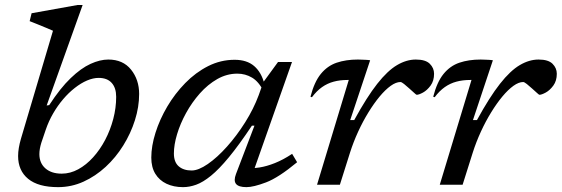

<svg xmlns="http://www.w3.org/2000/svg" viewBox="-20 -760 2311 790"><path d="M150 -172.5Q146 -159.5 144 -148Q142 -136.5 142 -126Q142 -89 166.8 -67.2Q191.5 -45.5 234 -45.5Q269 -45.5 302 -63.5Q335 -81.5 363.2 -112.8Q391.5 -144 412.8 -184.5Q434 -225 446 -270.5Q458 -316 458 -361.5Q458 -398.5 439.5 -419Q421 -439.5 386 -439.5Q363.5 -439.5 338.2 -428.8Q313 -418 287.8 -398.2Q262.5 -378.5 239.8 -351.8Q217 -325 198.8 -293.5Q180.5 -262 168.5 -227ZM198 -633.5Q188.5 -638 171.2 -645Q154 -652 135.2 -659.8Q116.5 -667.5 102 -673L110 -705.5L299.5 -739.5H320L172 -326L182.5 -327.5Q228 -397.5 270.8 -438.5Q313.5 -479.5 352.5 -497.2Q391.5 -515 425.5 -515Q486 -515 519.2 -473.5Q552.5 -432 552.5 -373.5Q552.5 -320 535.2 -265.5Q518 -211 487.2 -161.5Q456.5 -112 414.8 -73.5Q373 -35 323.5 -12.5Q274 10 219 10Q137.5 10 96 -24Q54.5 -58 54.5 -118Q54.5 -134 57.5 -151.8Q60.5 -169.5 66 -188.5Z M951 -44 1027 -243H1016.5Q963.5 -163.5 922.2 -113.5Q881 -63.5 848 -36.8Q815 -10 787.2 0Q759.5 10 733 10Q694.5 10 665 -4Q635.5 -18 619 -45Q602.5 -72 602.5 -111.5Q602.5 -159 619.8 -213.8Q637 -268.5 668.2 -321.5Q699.5 -374.5 742.2 -418.2Q785 -462 836.5 -488Q888 -514 945.5 -514Q996 -514 1026 -488Q1056 -462 1068 -414L1065 -383.5Q1045 -424 1017.2 -440.5Q989.5 -457 956.5 -457Q913.5 -457 874.2 -434.8Q835 -412.5 802.2 -375.5Q769.5 -338.5 745.5 -294.8Q721.5 -251 708.5 -207.5Q695.5 -164 695.5 -128.5Q695.5 -93 715.2 -75.8Q735 -58.5 768.5 -58.5Q796.5 -58.5 835.2 -85.2Q874 -112 914 -156.8Q954 -201.5 988.8 -256.8Q1023.5 -312 1044.5 -368.5L1063.5 -422L1124 -505H1181.5L1017 -38L996 -69Q1019 -66.5 1048 -71Q1077 -75.5 1111 -89Q1145 -102.5 1182 -127L1202.5 -92.5Q1126 -29 1074.5 -9.5Q1023 10 994 10Q962 10 951.2 -3.2Q940.5 -16.5 951 -44Z M1415 -431Q1414 -431 1412.5 -431Q1411 -431 1410 -431Q1379 -431 1353 -424Q1327 -417 1305 -401.5Q1283 -386 1263.5 -360L1257.5 -362Q1273 -422.5 1300 -455.8Q1327 -489 1365.2 -502Q1403.5 -515 1452.5 -515Q1460.5 -515 1468.8 -514.5Q1477 -514 1485.8 -513.8Q1494.5 -513.5 1503 -512L1421 -266H1437.5Q1489.5 -361 1532.2 -415.2Q1575 -469.5 1613.8 -492.2Q1652.5 -515 1691 -515Q1731 -515 1748.5 -497.5Q1766 -480 1766 -456.5Q1766 -427.5 1751.8 -408Q1737.5 -388.5 1720.5 -379.2Q1703.5 -370 1694.5 -370Q1692.5 -370 1683.8 -378.2Q1675 -386.5 1664 -396Q1653 -406 1642.8 -414.2Q1632.5 -422.5 1627.5 -422.5Q1609.5 -422.5 1587.5 -406.8Q1565.5 -391 1542 -362.8Q1518.5 -334.5 1495.8 -297.5Q1473 -260.5 1453.5 -218Q1434 -175.5 1420 -131.5L1378.5 0H1284.5Z M1920 -431Q1919 -431 1917.5 -431Q1916 -431 1915 -431Q1884 -431 1858 -424Q1832 -417 1810 -401.5Q1788 -386 1768.5 -360L1762.5 -362Q1778 -422.5 1805 -455.8Q1832 -489 1870.2 -502Q1908.5 -515 1957.5 -515Q1965.5 -515 1973.8 -514.5Q1982 -514 1990.8 -513.8Q1999.5 -513.5 2008 -512L1926 -266H1942.5Q1994.5 -361 2037.2 -415.2Q2080 -469.5 2118.8 -492.2Q2157.5 -515 2196 -515Q2236 -515 2253.5 -497.5Q2271 -480 2271 -456.5Q2271 -427.5 2256.8 -408Q2242.5 -388.5 2225.5 -379.2Q2208.5 -370 2199.5 -370Q2197.5 -370 2188.8 -378.2Q2180 -386.5 2169 -396Q2158 -406 2147.8 -414.2Q2137.5 -422.5 2132.5 -422.5Q2114.5 -422.5 2092.5 -406.8Q2070.5 -391 2047 -362.8Q2023.5 -334.5 2000.8 -297.5Q1978 -260.5 1958.5 -218Q1939 -175.5 1925 -131.5L1883.5 0H1789.5Z"/></svg>

Font: Newsreader 7pt
Style: Italic
Weight: 400
Italic angle: -17°
Designer: Hugues Gentile
Foundry: Production Type
Version: Version 1.003